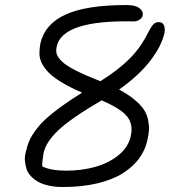

<svg xmlns="http://www.w3.org/2000/svg" viewBox="-20 -688 740 763"><path d="M230 55.2Q198.7 55.2 173.6 49.6Q148.4 43.9 131.6 34.4Q114.7 24.9 102.5 11.7Q90.3 -1.5 85.4 -16.6Q80.6 -31.7 79.1 -48.6Q77.6 -65.4 82 -82Q88.4 -110.4 97.4 -130.6Q106.4 -150.9 128.9 -179.9Q151.4 -209 195.3 -243.4Q239.3 -277.8 306.2 -319.8Q258.3 -340.8 225.1 -360.8Q191.9 -380.9 173.6 -399.4Q155.3 -418 146 -437.3Q136.7 -456.5 136.7 -475.1Q136.7 -493.7 140.1 -514.2Q157.7 -592.3 240.5 -630.1Q323.2 -668 482.9 -668Q518.1 -668 534.2 -655.5Q550.3 -643.1 546.9 -626Q544.4 -616.2 533.9 -609.4Q523.4 -602.5 511.2 -603Q226.1 -608.9 205.1 -502Q201.7 -485.4 205.6 -472.7Q209.5 -460 226.3 -443.6Q243.2 -427.2 280.5 -408.2Q317.9 -389.2 378.9 -365.2Q451.2 -410.6 495.4 -455.1Q539.6 -499.5 568.8 -559.1Q581.1 -582.5 589.6 -591.3Q598.1 -600.1 610.8 -600.1Q625.5 -600.1 631.1 -588.4Q636.7 -576.7 633.8 -558.1Q623 -506.8 578.1 -447.8Q533.2 -388.7 453.1 -332Q490.2 -312.5 515.4 -291.3Q540.5 -270 552.5 -251.2Q564.5 -232.4 568.8 -210Q573.2 -187.5 572 -170.9Q570.8 -154.3 565.9 -131.8Q557.6 -92.3 533.4 -59.1Q509.3 -25.9 468.8 0Q428.2 25.9 367.2 40.5Q306.2 55.2 230 55.2ZM152.8 -78.1Q146.5 -39.1 147.9 -26.9Q181.6 -9.8 243.2 -9.8Q304.2 -9.8 358.2 -24.7Q412.1 -39.6 451.7 -72Q491.2 -104.5 500 -148.9Q509.8 -193.4 485.6 -224.6Q461.4 -255.9 383.8 -289.1Q263.2 -218.8 212.4 -170.9Q161.6 -123 152.8 -78.1Z"/></svg>

Font: Shantell Sans Bouncy
Style: Italic
Weight: 300
Italic angle: -11.31°
Designer: Stephen Nixon, Anya Danilova, Shantell Martin
Foundry: Arrow Type
Version: Version 1.006;[9816181b4]